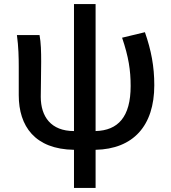

<svg xmlns="http://www.w3.org/2000/svg" viewBox="-20 -722 837 942"><path d="M343 200H449V13C633 9 737 -104 737 -304C737 -396 722 -475 691 -564L579 -537C611 -443 621 -377 621 -300C621 -148 559 -82 449 -79V-702H343V-79C230 -79 180 -150 180 -247C180 -285 182 -364 182 -419C182 -469 181 -512 174 -550H63C71 -492 72 -438 72 -394V-255C72 -103 151 10 343 13Z"/></svg>

Font: Noto Sans JP Medium
Style: Regular
Weight: 500
Designer: Ryoko NISHIZUKA  (kana, bopomofo & ideographs); Paul D. Hunt (Latin, Greek & Cyrillic); Sandoll Communications , Soo-you
Foundry: Adobe
Version: Version 2.002;hotconv 1.0.116;makeotfexe 2.5.65601